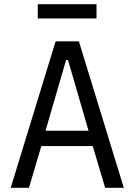

<svg xmlns="http://www.w3.org/2000/svg" viewBox="-20 -895 640 915"><path d="M570 0 356 -698H245L31 0H118L177 -199H422L481 0ZM402 -272H197L295 -609H304ZM160 -807H440V-875H160Z"/></svg>

Font: IBM Plex Mono
Style: Regular
Weight: 400
Monospace: yes
Designer: Mike Abbink, Paul van der Laan, Pieter van Rosmalen
Foundry: Bold Monday
Version: Version 2.004